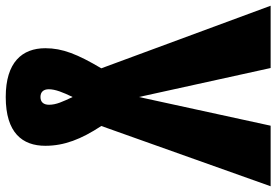

<svg xmlns="http://www.w3.org/2000/svg" viewBox="-192 -569 963 669"><g transform="rotate(90 289.5 -234.5)"><path d="M604 -696H393L293 -237L192 -696H-25L193 -106C144 -23 123 29 123 89C123 170 172 227 293 227C418 227 463 169 463 89C463 23 440 -36 394 -106ZM320 76C320 95 311 106 293 106C276 106 266 96 266 77C266 54 277 27 293 -6C309 28 320 51 320 76Z"/></g></svg>

Font: Fira Sans Heavy
Style: Regular
Weight: 900
Designer: bBox Type GmbH & Carrois Corporate GbR & Edenspiekermann AG
Foundry: bBox Type GmbH & Carrois Corporate GbR & Edenspiekermann AG
Version: Version 4.300;PS 004.300;hotconv 1.0.88;makeotf.lib2.5.64775